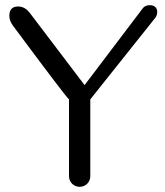

<svg xmlns="http://www.w3.org/2000/svg" viewBox="-20 -715 636 740"><path d="M579 -647C584 -654 586 -661 586 -670C585 -687 574 -696 554 -695C543 -694 536 -690 531 -684L306 -387L95 -665C82 -682 67 -690 50 -690C27 -690 16 -678 16 -654C16 -641 21 -628 30 -616C166 -433 238 -338 246 -332V-36C246 -13 264 5 287 5C310 5 328 -13 328 -36V-332L579 -647Z"/></svg>

Font: GFS Decker
Style: Normal
Weight: 400
Foundry: George D. Matthiopoulos
Version: Version 1.000